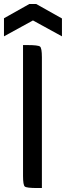

<svg xmlns="http://www.w3.org/2000/svg" viewBox="-56 -947 332 967"><path d="M60 -61V-720H81Q136 -720 145.5 -712.5Q155 -705 155 -659V0H132Q78 0 69 -7.5Q60 -15 60 -61ZM92 -927H126L256 -854V-764L110 -844L-36 -764V-855Z"/></svg>

Font: Economica
Style: Bold
Weight: 700
Designer: Vicente Lamonaca
Foundry: Vicente Lamonaca
Version: Version 1.100